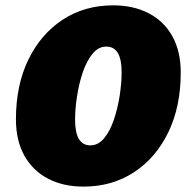

<svg xmlns="http://www.w3.org/2000/svg" viewBox="-20 -690 717 723"><path d="M294.4 12.7Q218.3 12.7 161.1 -17.1Q104 -46.9 72 -103.5Q40 -160.2 40 -240.7Q40 -369.1 86.9 -465.6Q133.8 -562 216.3 -616Q298.8 -669.9 406.2 -669.9Q482.4 -669.9 539.8 -640.1Q597.2 -610.4 628.9 -553.7Q660.6 -497.1 660.6 -416.5Q660.6 -288.6 613.8 -191.9Q566.9 -95.2 484.4 -41.3Q401.9 12.7 294.4 12.7ZM320.3 -142.6Q350.1 -142.6 372.3 -169.7Q394.5 -196.8 408.9 -239.5Q423.3 -282.2 430.7 -329.8Q438 -377.4 438 -418.5Q438 -514.6 380.4 -514.6Q350.6 -514.6 328.4 -487.5Q306.2 -460.4 291.7 -417.7Q277.3 -375 270 -327.4Q262.7 -279.8 262.7 -238.8Q262.7 -142.6 320.3 -142.6Z"/></svg>

Font: Bevan
Style: Italic
Weight: 400
Italic angle: -10°
Designer: Vernon Adams
Foundry: Vernon Adams
Version: Version 2.100; ttfautohint (v1.8.3)